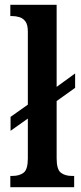

<svg xmlns="http://www.w3.org/2000/svg" viewBox="-20 -780 338 800"><path d="M23 0V-47H32Q61 -47 78.5 -60.5Q96 -74 96 -120V-286L24 -235V-293L96 -344V-648Q96 -677 86 -690.5Q76 -704 61 -708.5Q46 -713 32 -713H23V-760H216V-418L293 -474V-414L216 -359V-120Q216 -74 233.5 -60.5Q251 -47 279 -47H289V0Z"/></svg>

Font: Noto Serif Myanmar Cond SemBd
Style: Regular
Weight: 600
Width: 3
Designer: Ben Mitchell and the Monotype Design Team
Foundry: Monotype Imaging Inc.
Version: Version 2.106; ttfautohint (v1.8.4.7-5d5b)